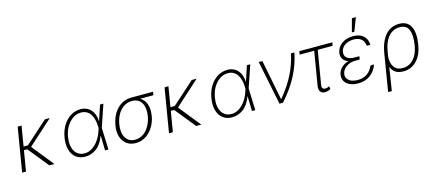

<svg xmlns="http://www.w3.org/2000/svg" viewBox="-63 -1430 5209 2299"><g transform="rotate(-15 2541.5 -280.5)"><path d="M135.3 -545.5H183.2L142 -297.2H195.3L472.7 -545.5H533L227.6 -269.5L444.2 0H381L176.1 -253.6L134.6 -253.9L92.3 0H44.4Z M643.5 -273.8Q650.2 -314.6 662.6 -350.1Q675.1 -385.7 694.6 -418Q713.8 -449.6 737.6 -474.4Q761.4 -499.3 789.1 -516.7Q816.8 -534.1 847.8 -543.3Q878.9 -552.6 912.6 -552.6Q957 -552.6 990.1 -537.3Q1023.1 -522 1045.5 -495.6Q1067.8 -469.1 1079.5 -433.2Q1091.3 -397.4 1092.7 -356.2H1093.4L1156.2 -545.5H1197.8L1104.4 -271.3L1114 0H1072.4L1068.2 -186.1H1067.5Q1047.2 -131.4 1021.5 -94.3Q995.7 -57.2 963.1 -33.7Q931.8 -11.4 898.1 0Q864.3 11.4 825.6 11.4Q790.1 11.4 761.9 2.3Q733.7 -6.7 710.2 -25.2Q687.5 -43 671.7 -68.4Q655.9 -93.8 647.2 -125.4Q638.5 -157 637.4 -194.4Q636.4 -231.9 643.5 -273.8ZM828.8 -28.8Q900.6 -28.8 962.4 -88.1Q1024.9 -147.7 1058.2 -250.4L1066.1 -274.1L1065.7 -295.1Q1065 -342.7 1055.4 -382.5Q1045.8 -422.2 1026.6 -451.2Q1007.5 -480.1 978.3 -496.3Q949.2 -512.4 909.1 -512.4Q854.4 -512.4 807.9 -480.8Q784.4 -464.8 764.6 -443Q744.7 -421.2 728.9 -394.2Q713.1 -367.2 702.1 -335.8Q691.1 -304.3 685.4 -269.5Q676.5 -216.6 682.2 -172.4Q687.9 -128.2 706.7 -96.2Q725.5 -64.3 756.4 -46.5Q787.3 -28.8 828.8 -28.8Z M1270.2 -258.9 1272 -268.1Q1279.5 -306.8 1291.7 -339.8Q1304 -372.9 1322.4 -403.1Q1340.9 -432.5 1364.2 -456Q1387.4 -479.4 1414.8 -495.7Q1442.1 -512.1 1473.5 -520.8Q1505 -529.5 1539.4 -529.5H1808.6L1801.8 -488.3H1637.4Q1664.1 -474.1 1682.5 -451.5Q1701 -429 1711.3 -400Q1721.6 -371.1 1723.7 -336.1Q1725.9 -301.1 1719.8 -261.7L1719.1 -255.3Q1713.8 -221.6 1702.2 -188.7Q1690.7 -155.9 1673.3 -126.4Q1655.9 -96.9 1633 -71.7Q1610.1 -46.5 1582.2 -28.1Q1554.3 -9.6 1521.7 0.7Q1489 11 1452.1 11Q1384.6 11 1338.8 -24.1Q1316.1 -41.5 1299.7 -65.9Q1283.4 -90.2 1274.3 -120Q1265.3 -149.9 1264 -185Q1262.8 -220.2 1270.2 -258.9ZM1454.9 -30.2Q1486.2 -30.2 1513 -39.6Q1539.8 -49 1562.5 -65.3Q1585.2 -81.7 1603.3 -104Q1621.4 -126.4 1635.3 -152Q1649.1 -177.6 1658.4 -205.6Q1667.6 -233.7 1672.2 -261.4L1673.7 -268.5Q1680.8 -315.7 1676 -356Q1671.2 -396.3 1654.1 -425.6Q1637.1 -454.9 1607.4 -471.6Q1577.8 -488.3 1534.8 -488.3Q1492.5 -488.3 1456.7 -471.2Q1420.8 -454.2 1392.9 -424.4Q1365.1 -394.5 1346.2 -353.5Q1327.4 -312.5 1319.2 -264.6L1317.8 -258.2Q1309.7 -208.8 1314.5 -166.9Q1319.2 -125 1336.8 -94.6Q1354.4 -64.3 1384.1 -47.2Q1413.7 -30.2 1454.9 -30.2Z M1956 -545.5H2003.9L1962.7 -297.2H2016L2293.3 -545.5H2353.7L2048.3 -269.5L2264.9 0H2201.7L1996.8 -253.6L1955.3 -253.9L1913 0H1865.1Z M2464.1 -273.8Q2470.9 -314.6 2483.3 -350.1Q2495.7 -385.7 2515.3 -418Q2534.4 -449.6 2558.2 -474.4Q2582 -499.3 2609.7 -516.7Q2637.4 -534.1 2668.5 -543.3Q2699.6 -552.6 2733.3 -552.6Q2777.7 -552.6 2810.7 -537.3Q2843.8 -522 2866.1 -495.6Q2888.5 -469.1 2900.2 -433.2Q2911.9 -397.4 2913.4 -356.2H2914.1L2976.9 -545.5H3018.5L2925.1 -271.3L2934.7 0H2893.1L2888.8 -186.1H2888.1Q2867.9 -131.4 2842.2 -94.3Q2816.4 -57.2 2783.7 -33.7Q2752.5 -11.4 2718.8 0Q2685 11.4 2646.3 11.4Q2610.8 11.4 2582.6 2.3Q2554.3 -6.7 2530.9 -25.2Q2508.2 -43 2492.4 -68.4Q2476.6 -93.8 2467.9 -125.4Q2459.2 -157 2458.1 -194.4Q2457 -231.9 2464.1 -273.8ZM2649.5 -28.8Q2721.2 -28.8 2783 -88.1Q2845.5 -147.7 2878.9 -250.4L2886.7 -274.1L2886.4 -295.1Q2885.7 -342.7 2876.1 -382.5Q2866.5 -422.2 2847.3 -451.2Q2828.1 -480.1 2799 -496.3Q2769.9 -512.4 2729.8 -512.4Q2675.1 -512.4 2628.6 -480.8Q2605.1 -464.8 2585.2 -443Q2565.3 -421.2 2549.5 -394.2Q2533.7 -367.2 2522.7 -335.8Q2511.7 -304.3 2506 -269.5Q2497.2 -216.6 2502.8 -172.4Q2508.5 -128.2 2527.3 -96.2Q2546.2 -64.3 2577.1 -46.5Q2608 -28.8 2649.5 -28.8Z M3123.6 -545.5H3169L3266.3 -48.7H3270.2Q3322.8 -111.2 3364 -172.9Q3405.2 -234.7 3436.3 -296.5Q3467.3 -358.3 3488.6 -420.5Q3509.9 -482.6 3522.7 -545.5H3565.7Q3537.3 -400.9 3466.1 -265.3Q3394.9 -129.6 3277.7 0H3234.4Z M3626.4 -545.5H4035.5L4028.4 -504.3H3843.8L3775.2 -94.1Q3768.8 -58.2 3779.8 -45.1Q3790.5 -32.7 3812.1 -32.7Q3824.6 -32.7 3838.1 -36.8Q3851.6 -40.8 3862.6 -47.2L3868.3 -11.7Q3849.8 -0.7 3831.7 4.1Q3813.6 8.9 3796.5 8.9Q3758.9 8.9 3741.1 -16.3Q3723.4 -41.5 3731.2 -92L3800.1 -504.3H3619.3Z M4030.5 -145.2Q4034.4 -167.6 4044.7 -188.2Q4055 -208.8 4071.7 -226.2Q4088.4 -243.6 4111.5 -257.1Q4134.6 -270.6 4164.1 -278.8Q4139.2 -286.9 4122.3 -299.5Q4105.5 -312.1 4095.9 -328.1Q4086.3 -344.1 4083.6 -363.3Q4081 -382.5 4084.5 -403.8Q4095.9 -470.9 4153.1 -511.7Q4209.9 -552.6 4294 -552.6Q4331.3 -552.6 4362.6 -543.1Q4393.8 -533.7 4416.7 -514.7Q4439.6 -495.7 4453.1 -466.8Q4466.6 -437.9 4468 -398.8H4423.7Q4418 -456.3 4383 -484.4Q4348 -512.4 4289.8 -512.4Q4263.1 -512.4 4236.3 -506Q4209.5 -499.6 4187.1 -486.3Q4164.8 -473 4149 -452.2Q4133.2 -431.5 4128.2 -402.3Q4124.3 -379.6 4130 -361Q4135.7 -342.3 4150.7 -329Q4165.8 -315.7 4190.2 -308.4Q4214.5 -301.1 4247.5 -301.1H4305.4L4300.1 -267.4H4299.7L4299 -261.7H4241.5Q4211.3 -261.7 4183.1 -253Q4154.8 -244.3 4132.3 -228.5Q4109.7 -212.7 4094.6 -190.9Q4079.5 -169 4075.3 -142.4Q4071.4 -117.9 4079.2 -98Q4087 -78.1 4106.2 -62.1Q4143.8 -30.9 4216.3 -30.9Q4251.4 -30.9 4280.5 -39.8Q4309.7 -48.7 4333.3 -65.3Q4356.9 -82 4375.2 -106Q4393.5 -130 4407 -160.2H4449.6Q4435.7 -120.4 4413.7 -90Q4391.7 -59.7 4360.4 -36.2Q4299.4 9.9 4207.7 9.9Q4162.6 9.9 4127.1 -1.8Q4091.6 -13.5 4068.5 -34.3Q4045.5 -55 4035.3 -83.5Q4025.2 -111.9 4030.5 -145.2ZM4292.6 -599.8 4337 -764.2H4386.4L4323.5 -599.8Z M4527 203.1 4604 -264.6Q4610.1 -300.1 4620.2 -335.2Q4630.3 -370.4 4645.4 -402.3Q4660.5 -434.3 4680.9 -461.8Q4701.3 -489.3 4728 -509.6Q4754.6 -529.8 4788.2 -541.4Q4821.7 -552.9 4862.6 -552.9Q4965.9 -552.9 5005.7 -475.1Q5045.5 -397.4 5023.4 -258.9L5022 -250Q5012.4 -191.1 4990.9 -142.9Q4969.5 -94.8 4937.3 -60.5Q4905.2 -26.3 4863.1 -7.6Q4821 11 4770.2 11Q4709.9 11 4672.6 -13.5Q4635.3 -38 4618.3 -87L4572.8 203.1ZM4665.1 -79.2Q4697.8 -29.5 4772.7 -29.5Q4814.6 -29.5 4848.9 -46Q4883.2 -62.5 4909.3 -92Q4935.4 -121.4 4952.8 -161.9Q4970.2 -202.4 4978 -250.4L4979 -256.7Q4998.9 -375.7 4971.2 -444.2Q4944.2 -511.7 4858.7 -511.7Q4824.6 -511.7 4796.9 -501.4Q4769.2 -491.1 4747 -473.5Q4724.8 -456 4708.1 -432Q4691.4 -408 4679.2 -380.7Q4666.9 -353.3 4658.9 -323.7Q4650.9 -294 4646.3 -265.3L4636.7 -204.2Q4631.7 -127.1 4665.1 -79.2Z"/></g></svg>

Font: Inter P Extra Light
Style: Italic
Weight: 200
Italic angle: 9.39999°
Designer: Rasmus Andersson
Foundry: rsms
Version: Version 3.018;git-588b23468